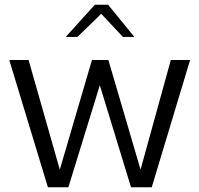

<svg xmlns="http://www.w3.org/2000/svg" viewBox="-20 -786 837 806"><path d="M19 -534H100L231 -74L366 -534H435L570 -74L697 -534H778L617 0H530L399 -428L267 0H181ZM378 -766H434L544 -631H496L405 -728L305 -631H256Z"/></svg>

Font: Exo
Style: Regular
Weight: 400
Designer: Natanael Gama
Foundry: Natanael Gama
Version: Version 1.500; ttfautohint (v1.6)